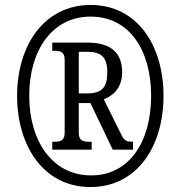

<svg xmlns="http://www.w3.org/2000/svg" viewBox="-20 -745 729 775"><path d="M345 10C531 10 640 -151 640 -358C640 -563 533 -725 346 -725C159 -725 49 -563 49 -358C49 -156 156 10 345 10ZM348 -37C193 -37 98 -173 98 -359C98 -541 190 -678 346 -678C501 -678 590 -544 590 -358C590 -173 502 -37 348 -37ZM191 -141H350V-173H338C317 -173 298 -177 298 -208V-329H345L435 -141H517V-173C490 -173 482 -177 471 -199L399 -344C437 -359 473 -390 473 -454C473 -533 426 -573 333 -573H191V-540H201C222 -540 241 -536 241 -505V-208C241 -177 222 -173 201 -173H191ZM332 -368H298V-536H330C390 -536 413 -514 413 -453C413 -395 394 -368 332 -368Z"/></svg>

Font: Noto Serif Bengali ExtraCondensed
Style: Regular
Weight: 400
Width: 2
Designer: Juan Bruce, Universal Thirst, Indian Type Foundry and the Monotype Design Team.
Foundry: Monotype Imaging Inc.
Version: Version 2.003